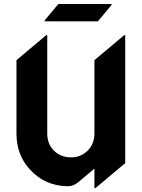

<svg xmlns="http://www.w3.org/2000/svg" viewBox="-20 -935 719 974"><path d="M275.9 -914.6H545.9V-909.7L476.6 -826.7H206.5V-831.5ZM463.9 19.5H459V-79.6L379.4 -12.7Q352.5 9.8 327.1 9.8Q208 9.8 129.4 -77.6Q63.5 -150.9 63.5 -258.3V-629.9L214.8 -756.8H219.7V-258.3Q219.7 -203.1 254.4 -169.9Q289.6 -136.7 340.3 -136.7Q390.1 -136.7 424.8 -170.9Q459 -205.1 459 -258.3V-629.9L610.4 -756.8H615.2V-107.4Z"/></svg>

Font: Gothica
Style: Bold
Weight: 700
Designer: Wojciech Kalinowski "wmk69" (wmk69@o2.pl)
Foundry: Wojciech Kalinowski "wmk69" (wmk69@o2.pl)
Version: Version 2.1.0; 2021-05-14